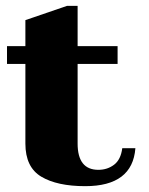

<svg xmlns="http://www.w3.org/2000/svg" viewBox="-20 -628 509 658"><path d="M444 -120Q434 10 272 10Q176 10 121.5 -22.5Q67 -55 67 -136V-409H4V-470H67V-559L210 -608H246V-470H383V-409H246V-136Q246 -46 317 -46Q348 -46 371 -63.5Q394 -81 399 -120Z"/></svg>

Font: Taviraj
Style: Bold
Weight: 700
Designer: Katatrad Team
Foundry: CadsonDemak
Version: Version 1.001